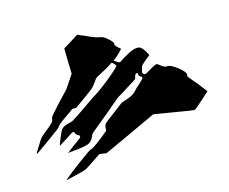

<svg xmlns="http://www.w3.org/2000/svg" viewBox="-97 -668 1146 961"><g transform="rotate(-15 475.5 -187.5)"><path d="M143.6 149.4Q199.2 103.5 271.5 52.7Q290 40 293.9 40Q302.7 40 356.4 -2Q382.8 -22.5 387.7 -27.3Q391.6 -31.2 391.6 -39.1Q391.6 -57.6 398.4 -65.4Q409.2 -76.2 448.2 -104.5L502 -145.5L533.2 -156.2Q564.5 -167 576.2 -179.7Q592.8 -198.2 612.3 -214.8Q636.7 -236.3 634.8 -241.2Q634.8 -244.1 626 -249Q618.2 -253.9 619.1 -259.8Q619.1 -267.6 615.2 -268.6Q609.4 -270.5 605.5 -264.6Q600.6 -257.8 600.6 -252Q600.6 -246.1 595.7 -241.2Q585 -233.4 565.4 -221.7Q564.5 -221.7 544.9 -209Q525.4 -196.3 522.5 -194.3Q502.9 -182.6 497.1 -179.7Q494.1 -178.7 458 -148.4Q439.5 -130.9 374 -78.1Q333 -44.9 328.1 -40Q318.4 -32.2 314.5 -19.5Q304.7 1 291 8.8Q275.4 17.6 236.3 21.5Q233.4 22.5 228 22.9Q222.7 23.4 219.7 23.4Q216.8 23.4 210.9 23.9Q205.1 24.4 202.1 25.4Q197.3 26.4 191.4 26.4L177.7 28.3L194.3 15.6Q210.9 2 229.5 -10.7Q250 -25.4 254.9 -30.3Q258.8 -34.2 256.8 -40Q253.9 -44.9 251 -44.9Q246.1 -44.9 242.2 -50.8Q237.3 -55.7 235.4 -61.5Q234.4 -68.4 226.6 -66.4Q221.7 -65.4 205.1 -53.7Q199.2 -49.8 195.3 -46.9Q190.4 -43.9 184.6 -40Q183.6 -39.1 180.7 -38.1Q177.7 -37.1 177.7 -36.1Q170.9 -32.2 159.2 -24.4Q149.4 -17.6 147.5 -17.6Q146.5 -18.6 160.2 -52.7Q172.9 -83 179.7 -93.8Q189.5 -108.4 221.7 -115.2Q237.3 -118.2 247.1 -125Q277.3 -143.6 307.6 -165Q372.1 -210.9 391.6 -221.7Q418 -238.3 458 -270.5Q502 -306.6 514.6 -319.3L525.4 -331.1L517.6 -341.8Q507.8 -351.6 505.9 -351.6Q502 -351.6 489.3 -341.8Q485.4 -337.9 444.3 -316.4Q418.9 -303.7 415 -300.8Q409.2 -296.9 400.4 -283.2Q386.7 -263.7 377 -253.9Q360.4 -240.2 323.2 -213.9L275.4 -179.7H255.9L218.8 -153.3Q166 -118.2 166 -109.4Q166 -106.4 96.7 -56.6Q27.3 -5.9 25.4 -7.8Q23.4 -9.8 46.9 -45.9Q62.5 -72.3 70.3 -81.1Q83 -93.8 95.7 -103.5Q120.1 -122.1 135.7 -137.7Q144.5 -147.5 144.5 -156.2Q144.5 -166 159.2 -181.6Q174.8 -201.2 252 -282.2L297.9 -350.6L295.9 -416L294.9 -482.4L335 -506.8L375 -532.2L391.6 -524.4Q402.3 -521.5 434.6 -505.9Q460.9 -494.1 478.5 -491.2Q496.1 -489.3 510.7 -477.5Q546.9 -449.2 542 -436.5Q541 -431.6 554.7 -418.9L569.3 -407.2L556.6 -393.6Q540 -377 531.2 -370.1L517.6 -360.4Q537.1 -343.8 545.9 -343.8Q550.8 -343.8 556.6 -349.6Q560.5 -353.5 593.8 -372.1Q623 -388.7 641.6 -390.6Q658.2 -392.6 666 -385.7Q679.7 -376 693.4 -348.6L697.3 -339.8L672.9 -320.3Q649.4 -300.8 647.5 -294.9Q646.5 -292 645 -285.6Q643.6 -279.3 642.6 -276.4Q637.7 -264.6 642.6 -259.8Q650.4 -247.1 668 -260.7Q672.9 -263.7 697.3 -277.3Q715.8 -287.1 719.7 -287.1Q724.6 -287.1 740.2 -274.4Q755.9 -261.7 766.6 -262.7Q785.2 -266.6 822.3 -237.3Q859.4 -208 854.5 -193.4Q851.6 -187.5 860.4 -178.7Q866.2 -172.9 892.6 -140.6Q924.8 -99.6 926.8 -96.7L931.6 -89.8L891.6 -53.7Q849.6 -16.6 846.7 -16.6Q839.8 -14.6 740.2 -32.2L639.6 -48.8L501 15.6L363.3 79.1L344.7 76.2L327.1 74.2L286.1 101.6Q245.1 129.9 237.3 131.8Q229.5 135.7 186.5 145.5Q140.6 157.2 137.7 157.2Q132.8 157.2 143.6 149.4Z"/></g></svg>

Font: My Font
Style: x-wing-ships
Weight: 500
Version: Version 0.001